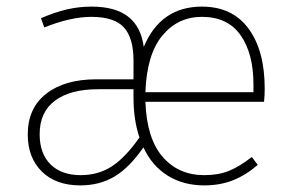

<svg xmlns="http://www.w3.org/2000/svg" viewBox="-20 -551 883 581"><path d="M779 -243H420Q424 -132 472 -76.5Q520 -21 598 -21Q641 -21 673 -34Q705 -47 742 -76L760 -52Q724 -21 685 -5.5Q646 10 598 10Q535 10 487.5 -19.5Q440 -49 414 -105Q371 -43 326 -16.5Q281 10 223 10Q149 10 106.5 -32Q64 -74 64 -144Q64 -224 120 -267.5Q176 -311 271 -311H384V-368Q384 -436 355 -468Q326 -500 256 -500Q194 -500 114 -468L104 -496Q146 -514 182.5 -522.5Q219 -531 257 -531Q329 -531 368 -500.5Q407 -470 415 -409Q466 -531 591 -531Q683 -531 732 -464.5Q781 -398 781 -283Q781 -261 779 -243ZM747 -295Q747 -389 708 -444.5Q669 -500 591 -500Q518 -500 471 -443Q424 -386 420 -272H747ZM402 -135Q384 -188 384 -256V-281H277Q193 -281 146.5 -246.5Q100 -212 100 -145Q100 -86 133 -53.5Q166 -21 224 -21Q278 -21 319 -48Q360 -75 402 -135Z"/></svg>

Font: FiraGO UltraLight
Style: Regular
Weight: 200
Designer: bBox Type
Foundry: bBox Type GmbH
Version: Version 1.001